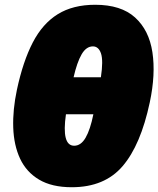

<svg xmlns="http://www.w3.org/2000/svg" viewBox="-20 -769 664 805"><path d="M281 16Q197.5 16 144 -15.8Q90.5 -47.5 64.2 -103.8Q38 -160 35.5 -234.2Q33 -308.5 51 -393Q76.5 -512 117.5 -591Q158.5 -670 222.2 -709.5Q286 -749 379 -749Q487.5 -749 546.2 -695.8Q605 -642.5 619 -550Q633 -457.5 608 -340Q570 -161 494.2 -72.5Q418.5 16 281 16ZM369.5 -574.5Q341.5 -574.5 322.2 -541.2Q303 -508 288.5 -445H403Q413.5 -515 403.5 -544.8Q393.5 -574.5 369.5 -574.5ZM291 -158Q319.5 -158 339 -191.8Q358.5 -225.5 371.5 -290H256.5Q237.5 -158 291 -158Z"/></svg>

Font: Commissioner Black
Style: Italic
Weight: 900
Italic angle: -12°
Designer: Kostas Bartsokas
Foundry: Kostas Bartsokas
Version: Version 1.000; ttfautohint (v1.8.3)